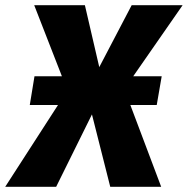

<svg xmlns="http://www.w3.org/2000/svg" viewBox="-65 -715 719 735"><path d="M535 -313H434L552 0H357L287 -277L150 0H-45L157 -313H49L67 -423H172L66 -695H260L315 -458L439 -695H634L445 -423H554Z"/></svg>

Font: Trujillo ExtraBold
Style: Italic
Weight: 800
Italic angle: -8°
Designer: Fira Sans original fonts by bBox Type GmbH, Carrois Corporate GbR, & Edenspiekermann AG / Changes by Cristiano Sobral
Foundry: Fira Sans original fonts by bBox Type GmbH, Carrois Corporate GbR, & Edenspiekermann AG / Changes by Cristiano Sobral
Version: Version 4.301;July 28, 2020;FontCreator 13.0.0.2655 64-bit